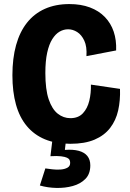

<svg xmlns="http://www.w3.org/2000/svg" viewBox="-20 -693 637 944"><path d="M326 14Q254 14 201 -8Q148 -30 112 -73Q76 -116 58.5 -179Q41 -242 41 -323Q41 -406 59 -471Q77 -536 112.5 -581Q148 -626 200.5 -649.5Q253 -673 321 -673Q378 -673 422 -656.5Q466 -640 495.5 -609.5Q525 -579 539 -537.5Q553 -496 551 -445L405 -417Q408 -464 394.5 -493Q381 -522 359.5 -535.5Q338 -549 315 -549Q293 -549 273 -537.5Q253 -526 237 -500.5Q221 -475 212 -434Q203 -393 203 -334Q203 -253 219.5 -204.5Q236 -156 264 -134Q292 -112 326 -112Q365 -112 387.5 -136Q410 -160 419 -197.5Q428 -235 427 -277L570 -256Q572 -199 561 -150Q550 -101 521.5 -64Q493 -27 445 -6.5Q397 14 326 14ZM176 219 203 135Q217 137 237.5 139.5Q258 142 278 140.5Q298 139 311.5 131.5Q325 124 325 108Q325 100 322 93.5Q319 87 309.5 82.5Q300 78 280.5 75.5Q261 73 228 75L238 -8H305L299 44Q339 41 367 48.5Q395 56 409.5 74Q424 92 424 120Q424 162 400 186.5Q376 211 338 221.5Q300 232 257 231Q214 230 176 219Z"/></svg>

Font: Bricolage Grotesque 96pt ExtraBold SemiCondensed ExtraBold
Style: Regular
Weight: 800
Width: 4
Version: Version 1.001;gftools[0.9.33.dev8+g029e19f]